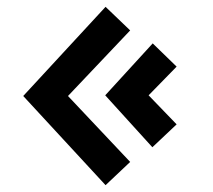

<svg xmlns="http://www.w3.org/2000/svg" viewBox="-20 -560 624 562"><path d="M289 -540 361 -471 179 -279 361 -86 289 -18 48 -279ZM427 -433 497 -365 415 -281 497 -196 426 -129 288 -281Z"/></svg>

Font: Syne
Style: Bold
Weight: 700
Designer: Lucas Descroix
Foundry: Bonjour Monde
Version: Version 2.200